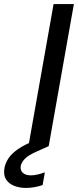

<svg xmlns="http://www.w3.org/2000/svg" viewBox="-132 -720 384 946"><path d="M8 0 132 -700H232L108 0ZM-4 206Q-36 206 -62.5 195.5Q-89 185 -102.5 163.5Q-116 142 -110 107Q-105 82 -89.5 59Q-74 36 -43 14.5Q-12 -7 39 -27L93 -49L108 0L48 27Q9 44 -8.5 61.5Q-26 79 -30 98Q-33 119 -19.5 131.5Q-6 144 20 144Q34 144 52.5 140Q71 136 89 129L78 192Q60 198 38.5 202Q17 206 -4 206Z"/></svg>

Font: DM Sans 36pt Medium
Style: Italic
Weight: 500
Italic angle: -10°
Designer: Colophon Foundry, Jonny Pinhorn
Foundry: Colophon Foundry
Version: Version 4.004;gftools[0.9.30]